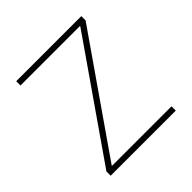

<svg xmlns="http://www.w3.org/2000/svg" viewBox="-188 -889 1049 1049"><g transform="rotate(-45 336.5 -365.0)"><path d="M85 0V-33L545 -695V-697H85V-730H588V-697L128 -35V-33H588V0Z"/></g></svg>

Font: M PLUS 2 ExtraLight
Style: Regular
Weight: 250
Designer: Coji Morishita
Foundry: UNDERFOREST DESIGN
Version: Version 1.001